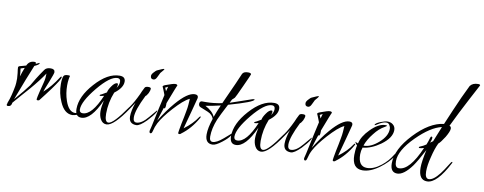

<svg xmlns="http://www.w3.org/2000/svg" viewBox="-61 -974 3240 1286"><g transform="rotate(10 1559.0 -330.5)"><path d="M27 7Q18 7 18 -1Q18 -2 18.5 -3Q19 -4 20 -6V-7Q20 -12 23 -19Q40 -61 53 -134Q56 -151 56 -185Q56 -197 53 -222Q51 -235 50 -244Q49 -253 49 -259Q49 -266 57 -269Q65 -271 76 -274Q87 -277 101 -281Q116 -315 151 -315Q166 -315 161 -303Q173 -308 179 -311Q185 -314 185 -314Q187 -314 187 -311Q187 -302 155 -288Q138 -248 114.5 -187.5Q91 -127 60 -45Q91 -80 113.5 -108Q136 -136 151 -156Q162 -176 180.5 -206Q199 -236 225 -273Q237 -291 267 -291Q295 -291 295 -269Q295 -260 272 -202Q244 -133 244 -129Q270 -152 293.5 -180.5Q317 -209 338 -242Q342 -249 346 -249Q349 -249 349 -244Q349 -231 296 -158Q280 -136 263 -114Q246 -92 229 -70Q226 -65 216 -65Q209 -65 209 -72Q209 -77 212 -90Q215 -103 220 -125Q224 -141 228 -156.5Q232 -172 236 -188Q241 -206 242.5 -222Q244 -238 244 -252Q209 -199 152 -133Q127 -105 102.5 -77Q78 -49 53 -20Q50 7 27 7ZM462 -8Q407 -8 376 -81Q351 -137 351 -200Q351 -219 353 -233Q355 -247 359 -255Q365 -266 390 -266Q402 -266 402 -262Q400 -260 397 -240Q394 -221 394 -198Q394 -172 398 -146Q402 -120 411 -94Q435 -25 478 -25Q487 -25 496 -29Q509 -34 513 -34Q518 -34 518 -31Q518 -23 496 -16Q472 -8 462 -8ZM72 -202Q77 -219 83 -235Q89 -251 94 -264Q90 -263 83 -260.5Q76 -258 67 -255Q69 -242 70.5 -229Q72 -216 72 -202ZM402 -262V-260V-262Q402 -262 402 -262Z M698 14Q671 14 656 -14Q644 -37 644 -67Q644 -82 646.5 -100.5Q649 -119 654 -141Q591 -1 524 -1Q483 -1 483 -54Q483 -139 565 -230Q648 -323 730 -323Q769 -323 769 -289Q769 -247 713 -205Q684 -133 684 -57Q684 0 709 0Q742 0 829 -126Q835 -134 838 -134Q841 -134 841 -130Q841 -125 837 -120Q747 14 698 14ZM528 -32Q591 -32 650 -172Q642 -170 635.5 -168.5Q629 -167 624 -167Q620 -167 620 -170Q620 -175 634 -180Q639 -183 647 -187.5Q655 -192 665 -198Q667 -215 686 -242Q705 -270 722 -270Q728 -270 728 -261Q728 -254 723 -239Q739 -261 739 -282Q739 -305 718 -305Q668 -305 587 -207Q506 -108 506 -55Q506 -32 528 -32Z M956 -337Q936 -337 936 -358Q936 -369 948 -382Q955 -390 960.5 -395Q966 -400 971 -402Q1007 -419 1014 -419Q1017 -419 1017 -417Q1017 -414 994 -388Q993 -387 990 -379.5Q987 -372 979 -357Q970 -337 956 -337ZM896 -16Q845 -16 845 -67Q845 -105 865 -163Q861 -156 856.5 -149Q852 -142 847 -135Q834 -113 829 -113Q827 -113 827 -116Q827 -124 833 -131Q857 -164 886 -226Q889 -234 894.5 -246Q900 -258 908 -273Q913 -282 933 -282Q950 -282 950 -272Q950 -262 941 -242Q930 -222 923 -219Q871 -115 871 -66Q871 -33 893 -33Q929 -33 972 -85Q1017 -137 1016 -137Q1018 -137 1018 -134Q1018 -133 1016 -127Q1007 -111 993.5 -94.5Q980 -78 963 -60Q919 -16 896 -16Z M1000 21Q991 21 991 8V6Q995 -8 999.5 -29Q1004 -50 1010 -78Q1016 -106 1025 -148.5Q1034 -191 1047 -247Q1046 -249 1043.5 -256.5Q1041 -264 1036 -276Q1031 -289 1028 -295Q1025 -301 1025 -301Q1025 -308 1042 -314Q1092 -333 1106 -333Q1121 -333 1121 -324Q1121 -324 1121 -324Q1120 -327 1070 -196V-187Q1070 -159 1061 -159Q1060 -159 1058 -162Q1050 -137 1042.5 -114.5Q1035 -92 1029 -70Q1051 -106 1074.5 -139Q1098 -172 1123 -201Q1198 -288 1247 -288Q1270 -288 1270 -270Q1270 -264 1267 -255Q1258 -221 1244.5 -169.5Q1231 -118 1212 -50Q1270 -93 1302 -142Q1307 -148 1309 -148Q1312 -148 1312 -144Q1312 -142 1309 -137Q1265 -59 1202 -13Q1198 -7 1189 -7Q1182 -7 1182 -15Q1182 -17 1184.5 -33.5Q1187 -50 1193 -80Q1198 -102 1202 -123Q1206 -144 1210 -166Q1215 -191 1216.5 -212.5Q1218 -234 1219 -252Q1197 -242 1171.5 -219.5Q1146 -197 1115 -163Q1058 -100 1033 -53Q1019 -26 1012 5Q1008 21 1000 21ZM1053 -274 1062 -307Q1057 -303 1043 -297Q1046 -291 1048.5 -285Q1051 -279 1053 -274Z M1421 24Q1371 24 1371 -37Q1371 -81 1393 -146Q1389 -159 1379 -169.5Q1369 -180 1353 -187Q1340 -193 1326.5 -198Q1313 -203 1299 -209Q1286 -215 1286 -230Q1286 -246 1300 -249H1327Q1380 -249 1438 -261L1439 -263L1505 -409Q1510 -420 1517 -437Q1524 -454 1534 -476Q1542 -494 1573 -494Q1594 -494 1594 -484Q1594 -481 1557 -400Q1519 -316 1515 -312Q1513 -310 1508.5 -305.5Q1504 -301 1498 -296Q1494 -289 1486 -272Q1501 -277 1537.5 -289.5Q1574 -302 1632 -322Q1636 -323 1639 -323.5Q1642 -324 1643 -324Q1647 -324 1647 -322Q1647 -305 1478 -257Q1458 -218 1444 -190.5Q1430 -163 1423 -146Q1410 -114 1403.5 -84.5Q1397 -55 1397 -27Q1397 6 1419 6Q1446 6 1490 -32Q1513 -52 1524 -61.5Q1535 -71 1535 -71Q1538 -71 1538 -68Q1538 -65 1535 -59Q1519 -35 1484 -8Q1443 24 1421 24ZM1397 -160Q1404 -180 1412.5 -201Q1421 -222 1431 -244Q1406 -238 1380.5 -233Q1355 -228 1330 -224Q1382 -197 1397 -160Z M1749 14Q1722 14 1707 -14Q1695 -37 1695 -67Q1695 -82 1697.5 -100.5Q1700 -119 1705 -141Q1642 -1 1575 -1Q1534 -1 1534 -54Q1534 -139 1616 -230Q1699 -323 1781 -323Q1820 -323 1820 -289Q1820 -247 1764 -205Q1735 -133 1735 -57Q1735 0 1760 0Q1793 0 1880 -126Q1886 -134 1889 -134Q1892 -134 1892 -130Q1892 -125 1888 -120Q1798 14 1749 14ZM1579 -32Q1642 -32 1701 -172Q1693 -170 1686.5 -168.5Q1680 -167 1675 -167Q1671 -167 1671 -170Q1671 -175 1685 -180Q1690 -183 1698 -187.5Q1706 -192 1716 -198Q1718 -215 1737 -242Q1756 -270 1773 -270Q1779 -270 1779 -261Q1779 -254 1774 -239Q1790 -261 1790 -282Q1790 -305 1769 -305Q1719 -305 1638 -207Q1557 -108 1557 -55Q1557 -32 1579 -32Z M2007 -337Q1987 -337 1987 -358Q1987 -369 1999 -382Q2006 -390 2011.5 -395Q2017 -400 2022 -402Q2058 -419 2065 -419Q2068 -419 2068 -417Q2068 -414 2045 -388Q2044 -387 2041 -379.5Q2038 -372 2030 -357Q2021 -337 2007 -337ZM1947 -16Q1896 -16 1896 -67Q1896 -105 1916 -163Q1912 -156 1907.5 -149Q1903 -142 1898 -135Q1885 -113 1880 -113Q1878 -113 1878 -116Q1878 -124 1884 -131Q1908 -164 1937 -226Q1940 -234 1945.5 -246Q1951 -258 1959 -273Q1964 -282 1984 -282Q2001 -282 2001 -272Q2001 -262 1992 -242Q1981 -222 1974 -219Q1922 -115 1922 -66Q1922 -33 1944 -33Q1980 -33 2023 -85Q2068 -137 2067 -137Q2069 -137 2069 -134Q2069 -133 2067 -127Q2058 -111 2044.5 -94.5Q2031 -78 2014 -60Q1970 -16 1947 -16Z M2051 21Q2042 21 2042 8V6Q2046 -8 2050.5 -29Q2055 -50 2061 -78Q2067 -106 2076 -148.5Q2085 -191 2098 -247Q2097 -249 2094.5 -256.5Q2092 -264 2087 -276Q2082 -289 2079 -295Q2076 -301 2076 -301Q2076 -308 2093 -314Q2143 -333 2157 -333Q2172 -333 2172 -324Q2172 -324 2172 -324Q2171 -327 2121 -196V-187Q2121 -159 2112 -159Q2111 -159 2109 -162Q2101 -137 2093.5 -114.5Q2086 -92 2080 -70Q2102 -106 2125.5 -139Q2149 -172 2174 -201Q2249 -288 2298 -288Q2321 -288 2321 -270Q2321 -264 2318 -255Q2309 -221 2295.5 -169.5Q2282 -118 2263 -50Q2321 -93 2353 -142Q2358 -148 2360 -148Q2363 -148 2363 -144Q2363 -142 2360 -137Q2316 -59 2253 -13Q2249 -7 2240 -7Q2233 -7 2233 -15Q2233 -17 2235.5 -33.5Q2238 -50 2244 -80Q2249 -102 2253 -123Q2257 -144 2261 -166Q2266 -191 2267.5 -212.5Q2269 -234 2270 -252Q2248 -242 2222.5 -219.5Q2197 -197 2166 -163Q2109 -100 2084 -53Q2070 -26 2063 5Q2059 21 2051 21ZM2104 -274 2113 -307Q2108 -303 2094 -297Q2097 -291 2099.5 -285Q2102 -279 2104 -274Z M2440 19Q2369 19 2369 -73Q2369 -87 2370.5 -103.5Q2372 -120 2376 -139Q2372 -142 2368 -147.5Q2364 -153 2360 -161Q2364 -160 2368.5 -157.5Q2373 -155 2380 -153Q2391 -203 2440 -252Q2493 -306 2540 -306Q2551 -306 2551 -303Q2551 -301 2537 -293Q2500 -273 2468 -231Q2434 -189 2419 -147Q2420 -146 2420 -146Q2420 -146 2421 -145Q2469 -145 2521 -191Q2573 -237 2573 -285Q2573 -299 2565 -312Q2558 -324 2543 -324Q2524 -324 2498 -309Q2473 -293 2470 -293Q2468 -293 2468 -294Q2468 -306 2503 -320Q2533 -332 2550 -332Q2574 -332 2588 -319Q2604 -306 2604 -283Q2604 -230 2535 -180Q2473 -136 2415 -131Q2407 -107 2407 -85Q2407 -2 2467 -2Q2513 -2 2563 -42Q2605 -75 2633 -122Q2642 -136 2648 -136Q2649 -136 2649 -134Q2649 -130 2641 -116Q2610 -67 2554 -26Q2493 19 2440 19Z M2879 17Q2821 17 2821 -67Q2821 -108 2839 -189Q2818 -149 2801 -120Q2784 -91 2772 -74Q2718 0 2673 0Q2626 0 2626 -62Q2626 -157 2727 -264Q2828 -371 2925 -382Q2947 -435 2968 -483Q2989 -531 3008 -574Q3016 -591 3026.5 -613Q3037 -635 3050 -662Q3067 -685 3104 -685Q3118 -685 3118 -678Q3118 -678 3116 -674Q3108 -658 3094.5 -633.5Q3081 -609 3064 -576Q3036 -524 3011 -473.5Q2986 -423 2963 -376Q2975 -373 2975 -358Q2975 -340 2951 -299Q2938 -279 2928 -265.5Q2918 -252 2910 -246Q2891 -207 2877 -148Q2862 -90 2862 -49Q2862 0 2888 0Q2919 0 2961 -54Q2975 -71 3015 -135Q3020 -141 3022 -141Q3025 -141 3025 -138Q3025 -138 3023 -132Q2946 17 2879 17ZM2678 -37Q2751 -37 2821 -200Q2802 -194 2790 -194Q2786 -194 2786 -198Q2786 -203 2800 -208Q2814 -213 2833 -226Q2837 -236 2841.5 -248.5Q2846 -261 2850 -276Q2853 -284 2857 -284Q2864 -284 2864 -275Q2864 -266 2855 -242Q2860 -246 2864.5 -249.5Q2869 -253 2873 -255Q2883 -280 2893.5 -306Q2904 -332 2915 -359Q2839 -342 2747 -250Q2651 -154 2651 -81Q2651 -37 2678 -37Z"/></g></svg>

Font: Ruthie
Style: Regular
Weight: 400
Designer: Robert E. Leuschke
Foundry: Robert E. Leuschke
Version: Version 1.012